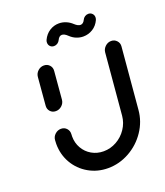

<svg xmlns="http://www.w3.org/2000/svg" viewBox="-126 -756 724 843"><g transform="rotate(-20 236.0 -334.5)"><path d="M104.1 -311.9Q88.1 -311.9 78.1 -323Q68.1 -334.1 69.6 -350L80.7 -480.4Q82.2 -496.3 94.3 -507.4Q106.3 -518.5 122.2 -518.5Q138.1 -518.5 148.3 -507.4Q158.5 -496.3 157 -480.4L145.9 -350Q144.4 -334.1 132.2 -323Q120 -311.9 104.1 -311.9ZM436.7 -518.5Q452.2 -518.5 462.6 -507.2Q473 -495.9 471.5 -480.4L446.3 -193.3Q441.9 -140.4 411.7 -95.6Q381.5 -50.7 334.3 -24.4Q287 1.9 234.4 1.9Q184.8 1.9 143.9 -21.7Q103 -45.2 79.4 -85.9Q55.9 -126.7 55.9 -175.9Q55.9 -181.5 56.7 -193.3Q57.8 -209.3 70 -220.4Q82.2 -231.5 97.8 -231.5Q113.7 -231.5 123.9 -220.4Q134.1 -209.3 133 -193.3Q132.6 -189.6 132.6 -182.6Q132.6 -152.6 146.9 -127.8Q161.1 -103 185.9 -88.7Q210.7 -74.4 241.1 -74.4Q273.3 -74.4 301.9 -90.4Q330.4 -106.3 348.7 -133.7Q367 -161.1 370 -193.3L395.2 -480.4Q396.7 -495.9 408.7 -507.2Q420.7 -518.5 436.7 -518.5ZM383 -664.8Q393.7 -664.8 400.9 -657.6Q408.1 -650.4 408.1 -639.6Q408.1 -634.4 405.6 -627.8Q394.8 -604.1 374.3 -591.3Q353.7 -578.5 329.6 -578.5Q313.3 -578.5 297.6 -584.8Q281.9 -591.1 268.9 -603.7Q254.4 -617.8 242.6 -617.8Q229.6 -617.8 221.9 -601.1Q218.1 -593 210.7 -588Q203.3 -583 194.4 -583Q183.7 -583 176.7 -590Q169.6 -597 169.6 -607.8Q169.6 -614.8 172.2 -620Q183.3 -643.7 203.5 -656.7Q223.7 -669.6 247.4 -669.6Q264.1 -669.6 279.8 -663.1Q295.6 -656.7 308.9 -644.1Q323.3 -630.7 335.2 -630.7Q348.1 -630.7 355.9 -647Q359.3 -654.8 366.7 -659.8Q374.1 -664.8 383 -664.8Z"/></g></svg>

Font: 26F Galaxy Sans
Style: Bold Italic
Weight: 700
Italic angle: -5°
Designer: C₂₉H₂₅N₃O₅
Version: Version 1.200